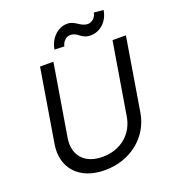

<svg xmlns="http://www.w3.org/2000/svg" viewBox="-164 -1052 1069 1188"><g transform="rotate(-20 370.5 -458.0)"><path d="M347.3 -792.6C353 -822.4 377.1 -846.6 404.1 -846.6C458.1 -846.6 459.5 -801.1 524.9 -801.1C585.9 -801.1 641.3 -848 652.7 -921.9L590.2 -927.6C585.9 -897.7 560.4 -873.6 533.4 -873.6C482.2 -873.6 465.2 -919 411.2 -919C350.1 -919 294.7 -867.9 283.4 -795.5ZM640.6 -727.3 561.8 -252.8C544.7 -146.3 458.8 -69.6 337.4 -69.6C215.9 -69.6 155.5 -146.3 172.6 -252.8L251.4 -727.3H163.4L83.8 -245.7C58.9 -96.6 152 12.8 323.2 12.8C494.3 12.8 624.3 -96.6 649.1 -245.7L728.7 -727.3Z"/></g></svg>

Font: TID UI
Style: Italic
Weight: 400
Italic angle: -9.39999°
Designer: The TID Project Authors
Foundry: Bakken & Bæck
Version: Version 1.001;hotconv 1.0.109;makeotfexe 2.5.65596